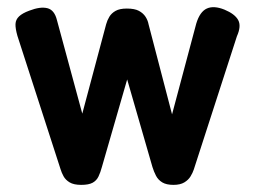

<svg xmlns="http://www.w3.org/2000/svg" viewBox="-20 -510 714 539"><path d="M208 9Q187 9 175.5 2Q164 -5 158.5 -15Q153 -25 150 -35L29 -409Q23 -430 23.5 -442.5Q24 -455 33.5 -464Q43 -473 62 -480Q93 -492 113 -487Q133 -482 140 -453L211 -191L278 -442Q281 -453 287 -463Q293 -473 304.5 -479.5Q316 -486 336 -486Q358 -486 370 -479.5Q382 -473 388.5 -463Q395 -453 397 -442L463 -189L531 -444Q541 -477 560.5 -486Q580 -495 610 -483Q639 -471 648.5 -454Q658 -437 645 -408L524 -34Q521 -25 515 -15Q509 -5 497.5 2Q486 9 467 9Q447 9 435.5 2Q424 -5 418 -16.5Q412 -28 408 -41L337 -287L266 -41Q262 -26 256.5 -14.5Q251 -3 240 3Q229 9 208 9Z"/></svg>

Font: Fredoka SemiCondensed Medium
Style: Regular
Weight: 500
Width: 4
Designer: Ben Nathan
Foundry: Milena B. Brandão, Ben Nathan
Version: Version 2.001